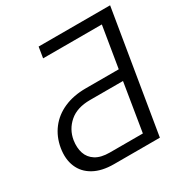

<svg xmlns="http://www.w3.org/2000/svg" viewBox="-165 -852 952 987"><g transform="rotate(-30 311.0 -358.5)"><path d="M503.4 0H231.4Q159.7 0 112.3 -26.4Q64.9 -52.7 45.2 -99.9Q25.4 -147 35.6 -209Q45.9 -270 80.6 -315.4Q115.2 -360.8 171.1 -385.5Q227.1 -410.2 300.3 -410.2H496.1L536.1 -653.3H187.5L197.8 -717.3H622.1ZM438.5 -62.5 484.9 -347.2H289.1Q211.9 -347.2 167.2 -308.3Q122.6 -269.5 112.8 -210.4Q106.4 -168.5 117.4 -135Q128.4 -101.6 159.4 -82Q190.4 -62.5 242.2 -62.5Z"/></g></svg>

Font: Inter 24pt Light
Style: Italic
Weight: 300
Italic angle: -9.3988°
Designer: Rasmus Andersson
Foundry: rsms
Version: Version 4.001;git-66647c0bb